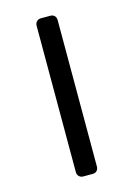

<svg xmlns="http://www.w3.org/2000/svg" viewBox="-99 -669 506 727"><g transform="rotate(-15 153.5 -305.0)"><path d="M135.5 5Q125.5 5 119 -1.5Q112.5 -8 112.5 -18V-592Q112.5 -602 119 -608.5Q125.5 -615 135.5 -615H172Q183 -615 189 -608.5Q195 -602 195 -592V-18Q195 -8 189 -1.5Q183 5 172 5Z"/></g></svg>

Font: Rubik Light
Style: Regular
Weight: 300
Designer: Hubert and Fischer
Foundry: Hubert and Fischer
Version: Version 2.300;gftools[0.9.30]